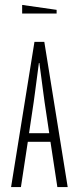

<svg xmlns="http://www.w3.org/2000/svg" viewBox="-20 -760 320 780"><path d="M120 -590H160L255 0H213L185 -184H93L65 0H25ZM98 -219H180L161 -346Q159 -357 156 -383Q153 -409 149 -436Q145 -467 140 -504H138Q133 -467 129 -436Q125 -409 122 -383Q119 -357 117 -346ZM210 -705H70V-740L210 -720Z"/></svg>

Font: Exetegue Light
Style: Regular
Weight: 300
Designer: Fábio Duarte Martins
Foundry: Fábio Duarte Martins
Version: Version 0.001